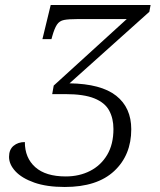

<svg xmlns="http://www.w3.org/2000/svg" viewBox="-20 -734 638 765"><path d="M238 11Q166 11 116.5 -6.5Q67 -24 41.5 -51.5Q16 -79 16 -109Q16 -138 34 -153Q52 -168 79 -168Q79 -105 120.5 -68Q162 -31 242 -31Q296 -31 339 -53Q382 -75 407 -117Q432 -159 432 -220Q432 -262 415 -293.5Q398 -325 356 -342Q314 -359 241 -359H188L194 -393L485 -658H289Q254 -658 235.5 -654.5Q217 -651 207 -636Q197 -621 188 -589L185 -578H149L182 -714H580L575 -687L257 -402Q383 -400 443 -352.5Q503 -305 503 -219Q503 -116 435 -52.5Q367 11 238 11Z"/></svg>

Font: Noto Serif Light
Style: Italic
Weight: 300
Italic angle: -12°
Designer: Monotype Design Team
Foundry: Monotype Imaging Inc.
Version: Version 2.013